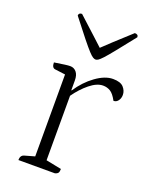

<svg xmlns="http://www.w3.org/2000/svg" viewBox="-130 -747 639 817"><g transform="rotate(20 189.5 -338.5)"><path d="M56 0Q56 -21 72 -26L118 -39V-410L71 -416Q56 -418 56 -442Q89 -447 103.5 -449Q118 -451 127 -451Q144 -451 155 -438Q166 -425 166 -400V-356H168Q198 -402 239.5 -432Q281 -462 317 -462Q351 -462 365 -446.5Q379 -431 379 -412Q379 -397 371 -386Q363 -375 350 -375Q335 -403 320 -412Q305 -421 287 -421Q259 -421 227 -395Q195 -369 169 -332V-40L239 -26Q239 -14 235.5 -8.5Q232 -3 221 0ZM218 -514Q213 -514 206 -518Q199 -522 186 -536Q173 -550 148.5 -580.5Q124 -611 83 -664Q83 -677 98 -677Q145 -634 173.5 -608Q202 -582 218 -567Q233 -582 261.5 -608Q290 -634 337 -677Q353 -677 353 -664Q311 -611 286.5 -580.5Q262 -550 249 -536Q236 -522 229.5 -518Q223 -514 218 -514Z"/></g></svg>

Font: Petrona ExtraLight
Style: Regular
Weight: 200
Designer: Ringo R. Seeber
Foundry: Ringo R. Seeber
Version: Version 2.001; ttfautohint (v1.8.3)